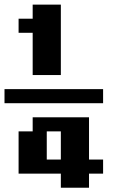

<svg xmlns="http://www.w3.org/2000/svg" viewBox="-20 -708 540 852"><path d="M0 -312.5H437.5V-250H0ZM62.5 -625H125V-687.5H250V-375H125V-562.5H62.5ZM62.5 -125H125V-187.5H375V0H437.5V62.5H375V125H250V62.5H62.5ZM187.5 -125V0H250V-125Z"/></svg>

Font: NeoDunggeunmo Code
Style: Regular
Weight: 400
Monospace: yes
Version: Version 1.600